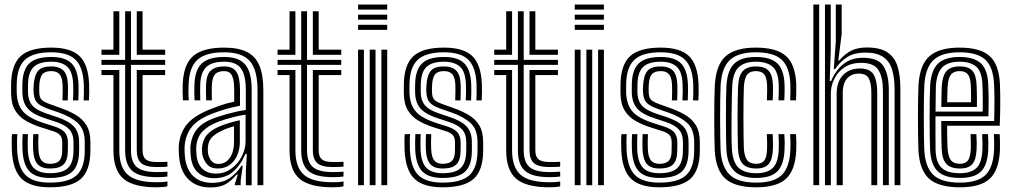

<svg xmlns="http://www.w3.org/2000/svg" viewBox="-20 -820 4479 850"><path d="M201 9.2Q114.8 9.2 75.6 -28.8Q36.5 -66.8 32.5 -154.5Q31.8 -172 31.8 -191.8Q31.8 -211.5 33.2 -226.2H56.8Q55.5 -212.2 55.4 -193Q55.2 -173.8 56 -156Q59.5 -78.5 93.1 -45Q126.8 -11.5 201 -11.5Q283.5 -11.5 319.1 -44.1Q354.8 -76.8 355.2 -151.2Q355.2 -157.8 355.2 -164.1Q355.2 -170.5 355.2 -177Q355.2 -183.5 355.2 -190Q355.2 -247.2 324.6 -275.2Q294 -303.2 240 -322L193.5 -338Q167.8 -347.2 154.2 -357.1Q140.8 -367 135.5 -379.1Q130.2 -391.2 129 -407Q128 -414.5 128.2 -423.9Q128.5 -433.2 129 -442.5Q132 -487.2 148.6 -506.6Q165.2 -526 207 -526Q241 -526 259.9 -508.6Q278.8 -491.2 280.8 -443.8Q281.2 -432.5 280.9 -414.2Q280.5 -396 280 -375.5H256.5Q257.2 -395 257.5 -412.5Q257.8 -430 257.2 -442.8Q256 -476.2 244.1 -490.8Q232.2 -505.2 207 -505.2Q178.8 -505.2 167.2 -490.8Q155.8 -476.2 154 -442.5Q153.5 -432.8 153.5 -424.1Q153.5 -415.5 154 -407Q155 -391.5 160.9 -382.9Q166.8 -374.2 177 -369.1Q187.2 -364 201 -358.8L246 -342.8Q284.8 -329.2 315 -311.6Q345.2 -294 362.8 -265.5Q380.2 -237 380.2 -190Q380.2 -183.2 380.2 -176.9Q380.2 -170.5 380.2 -164.1Q380.2 -157.8 380.2 -151.2Q379.5 -66 338.4 -28.4Q297.2 9.2 201 9.2ZM201 -32.2Q138.5 -32.2 110.5 -61.5Q82.5 -90.8 79.5 -157Q79 -171.8 79 -191Q79 -210.2 80.2 -226.2H103.8Q102.8 -210.2 102.6 -191.4Q102.5 -172.5 103 -158.2Q105.5 -102 128.4 -77.6Q151.2 -53.2 201 -53.2Q257.2 -53.2 281 -76.4Q304.8 -99.5 305.2 -151.2Q305.5 -161.8 305.5 -171Q305.5 -180.2 305.5 -190Q305.5 -226.2 287 -246.8Q268.5 -267.2 228 -280.5L179.2 -296.5Q144 -308.2 122.5 -322.6Q101 -337 90.8 -357.2Q80.5 -377.5 79 -406.8Q78.8 -416.5 78.9 -425.5Q79 -434.5 79 -442.8Q79.2 -509.2 108.9 -538.5Q138.5 -567.8 207 -567.8Q268.5 -567.8 296.6 -539.6Q324.8 -511.5 327.5 -446.8Q328 -432 327.9 -414.9Q327.8 -397.8 326.8 -375.5H303.2Q304.2 -397 304.5 -413.5Q304.8 -430 304 -446.2Q301.8 -503.5 277.2 -525.1Q252.8 -546.8 207 -546.8Q152 -546.8 128.1 -522.5Q104.2 -498.2 104 -442.8Q104 -434 103.9 -425Q103.8 -416 104 -406.8Q105.5 -383 114.1 -366.5Q122.8 -350 140.4 -338.5Q158 -327 186.5 -317.2L234 -301.2Q283.8 -284.8 307 -260.1Q330.2 -235.5 330.2 -190Q330.2 -180.2 330.4 -170.5Q330.5 -160.8 330.2 -151.2Q329.8 -88 300.1 -60.1Q270.5 -32.2 201 -32.2ZM201 -74Q163.5 -74 146 -93.6Q128.5 -113.2 126.5 -159.2Q126 -172.8 126 -190.9Q126 -209 127 -226.2H150.5Q149.5 -210.2 149.5 -192.8Q149.5 -175.2 150 -161Q151.5 -125.2 163.5 -110Q175.5 -94.8 201 -94.8Q230.2 -94.8 242.6 -108.2Q255 -121.8 255.2 -151.5Q255.5 -161.8 255.5 -171Q255.5 -180.2 255.5 -190Q255.5 -212.2 245 -222.8Q234.5 -233.2 216 -239L164.8 -255.2Q126.5 -267.2 95.9 -284.5Q65.2 -301.8 47.4 -330.9Q29.5 -360 29 -406.8Q29 -416.8 29 -425.9Q29 -435 29 -442.8Q29.5 -531.8 70.5 -570.5Q111.5 -609.2 207 -609.2Q293 -609.2 331.9 -572Q370.8 -534.8 374.5 -448.5Q375.2 -432 375 -412.6Q374.8 -393.2 373.8 -375.5H350.2Q351 -391.2 351.4 -411.1Q351.8 -431 351 -447.2Q347.8 -523 314.2 -555.8Q280.8 -588.5 207 -588.5Q125 -588.5 89.6 -554.5Q54.2 -520.5 54 -442.8Q54 -434 53.9 -425Q53.8 -416 54 -406.8Q55.8 -370.2 68.8 -345.8Q81.8 -321.2 107.4 -304.9Q133 -288.5 172 -275.8L222 -259.8Q255.2 -249 267.9 -232.5Q280.5 -216 280.5 -190Q280.5 -183.5 280.5 -177.2Q280.5 -171 280.5 -164.8Q280.5 -158.5 280.2 -151.5Q279.8 -110.2 261.6 -92.1Q243.5 -74 201 -74Z M674 -35.8Q597 -35.8 565.5 -63.6Q534 -91.5 534 -154.5V-532.8H429.2V-555H534V-770H559.8V-555H711.2V-532.8H559.8V-154.5Q559.8 -103 585.5 -80.6Q611.2 -58.2 674 -58.2Q685.8 -58.2 697.2 -58.6Q708.8 -59 721.2 -60V-38.5Q711.2 -37 699.9 -36.4Q688.5 -35.8 674 -35.8ZM674 9.2Q570.5 9.2 526.4 -28.8Q482.2 -66.8 482.2 -154.5V-487.8H429.2V-510.2H508.2V-154.5Q508.2 -79.5 545.9 -46.4Q583.5 -13.2 674 -13.2Q688.8 -13.2 700.4 -14Q712 -14.8 721.2 -16.8V4.8Q703.5 9.2 674 9.2ZM674 -80.5Q625.2 -80.5 605.4 -97.6Q585.5 -114.8 585.5 -154.5V-510.2H711.2V-487.8H611.2V-154.5Q611.2 -126.5 625.2 -114.6Q639.2 -102.8 674 -102.8Q694.8 -102.8 706.1 -103Q717.5 -103.2 721.2 -103.8V-82.2Q713.8 -81.5 702.8 -81Q691.8 -80.5 674 -80.5ZM429.2 -577.5V-600H482.2V-770H508.2V-577.5ZM585.5 -577.5V-770H611.2V-600H711.2V-577.5Z M1120 0V-421.8Q1120 -511 1085.9 -549.8Q1051.8 -588.5 972.5 -588.5Q891 -588.5 854.5 -555.8Q818 -523 815 -447.5Q814.2 -431 814.2 -412.5Q814.2 -394 815.8 -375.8H790Q788.8 -395 788.5 -411.5Q788.2 -428 789 -448.5Q792.5 -535.2 835.5 -572.2Q878.5 -609.2 972.5 -609.2Q1034.8 -609.2 1072.8 -590.2Q1110.8 -571.2 1128.2 -530Q1145.8 -488.8 1145.8 -421.8V0ZM936.5 -51.5Q973.8 -51.5 1003.2 -72.8Q1032.8 -94 1050 -126.9Q1067.2 -159.8 1067.2 -194.8V-312.2Q1041.2 -309 1009 -300.6Q976.8 -292.2 945.8 -280.8Q900.5 -263.5 875.8 -237.2Q851 -211 848.5 -165.2Q848.2 -157.5 848.8 -149.8Q849.2 -142 849.8 -136Q853 -95 875.6 -73.2Q898.2 -51.5 936.5 -51.5ZM943 -74Q912.5 -74 896.1 -93.4Q879.8 -112.8 875.2 -138.2Q874.8 -143.5 874.2 -151Q873.8 -158.5 874 -163Q876.8 -200.5 896 -222.9Q915.2 -245.2 953.5 -261Q972.8 -269 996.1 -276.1Q1019.5 -283.2 1041.8 -287.8V-192.5Q1041.8 -160 1030.4 -133Q1019 -106 996.9 -90Q974.8 -74 943 -74ZM946.8 -94.2Q969.2 -94.2 984.8 -107.1Q1000.2 -120 1008.1 -141.8Q1016 -163.5 1016 -190.2V-261Q998 -256 984.5 -251Q971 -246 962 -241.2Q929 -225.8 914.9 -208.5Q900.8 -191.2 900 -163Q900 -157.2 900.1 -151.8Q900.2 -146.2 901 -140.5Q903.8 -124.5 914.5 -109.4Q925.2 -94.2 946.8 -94.2ZM911 9.8Q850.8 9.8 814.4 -25.8Q778 -61.2 772.5 -129.5Q771.8 -140 771.2 -153.2Q770.8 -166.5 771.5 -174.5Q776.2 -234 810.4 -272.9Q844.5 -311.8 920.2 -340Q939 -347.2 952.8 -352.2Q966.5 -357.2 981.2 -361.4Q996 -365.5 1016.8 -369.8V-422Q1016.8 -465.5 1007 -485.4Q997.2 -505.2 972.5 -505.2Q943.8 -505.2 931.5 -490.4Q919.2 -475.5 918 -443Q917.5 -435 917.4 -416Q917.2 -397 918 -375.8H892.5Q891.5 -400 891.8 -416.8Q892 -433.5 892.2 -445.8Q894.2 -491 914.1 -508.5Q934 -526 972.5 -526Q1011.2 -526 1026.9 -501.4Q1042.5 -476.8 1042.5 -422V-352Q1008.2 -345.2 982.1 -337.8Q956 -330.2 928.8 -320.2Q860.5 -295.8 831 -260.4Q801.5 -225 797.2 -172.5Q796.8 -164 797.1 -152.8Q797.5 -141.5 798.2 -131.5Q803 -72.2 834.6 -41.4Q866.2 -10.5 919.2 -10.5Q967.5 -10.5 998.1 -32.5Q1028.8 -54.5 1048.8 -86H1054.5L1045.5 -19.8V0H1019.8L1019.2 -4L1032.8 -47.5H1028Q1004.2 -19 978.8 -4.6Q953.2 9.8 911 9.8ZM1068.5 0.2V-62L1072.5 -138.8H1066.5Q1045.8 -89.8 1012.6 -60.4Q979.5 -31 927 -31Q883.5 -31.2 855.8 -56.8Q828 -82.2 824 -133.8Q823.5 -141 823 -151.6Q822.5 -162.2 823 -169.8Q826.8 -217 852.4 -248.6Q878 -280.2 937.2 -300.5Q961 -308.5 984 -314.9Q1007 -321.2 1028.5 -326Q1050 -330.8 1068.2 -333.2V-421.8Q1068.2 -488.8 1046.2 -517.8Q1024.2 -546.8 972.5 -546.8Q918.2 -546.8 893.4 -523.4Q868.5 -500 866.5 -446.2Q866 -430.5 865.9 -412.6Q865.8 -394.8 866.8 -375.8H841.2Q840 -396 840.1 -413.9Q840.2 -431.8 840.8 -446.8Q843.2 -511.5 873.9 -539.6Q904.5 -567.8 972.5 -567.8Q1037.8 -567.8 1066 -533.9Q1094.2 -500 1094.2 -421.8V0.2Z M1453.5 -35.8Q1376.5 -35.8 1345 -63.6Q1313.5 -91.5 1313.5 -154.5V-532.8H1208.8V-555H1313.5V-770H1339.2V-555H1490.8V-532.8H1339.2V-154.5Q1339.2 -103 1365 -80.6Q1390.8 -58.2 1453.5 -58.2Q1465.2 -58.2 1476.8 -58.6Q1488.2 -59 1500.8 -60V-38.5Q1490.8 -37 1479.4 -36.4Q1468 -35.8 1453.5 -35.8ZM1453.5 9.2Q1350 9.2 1305.9 -28.8Q1261.8 -66.8 1261.8 -154.5V-487.8H1208.8V-510.2H1287.8V-154.5Q1287.8 -79.5 1325.4 -46.4Q1363 -13.2 1453.5 -13.2Q1468.2 -13.2 1479.9 -14Q1491.5 -14.8 1500.8 -16.8V4.8Q1483 9.2 1453.5 9.2ZM1453.5 -80.5Q1404.8 -80.5 1384.9 -97.6Q1365 -114.8 1365 -154.5V-510.2H1490.8V-487.8H1390.8V-154.5Q1390.8 -126.5 1404.8 -114.6Q1418.8 -102.8 1453.5 -102.8Q1474.2 -102.8 1485.6 -103Q1497 -103.2 1500.8 -103.8V-82.2Q1493.2 -81.5 1482.2 -81Q1471.2 -80.5 1453.5 -80.5ZM1208.8 -577.5V-600H1261.8V-770H1287.8V-577.5ZM1365 -577.5V-770H1390.8V-600H1490.8V-577.5Z M1565.2 -777.5V-800H1694.2V-777.5ZM1565.2 -687.8V-710.2H1694.2V-687.8ZM1565.2 -732.8V-755H1694.2V-732.8ZM1668.5 0V-600H1694.2V0ZM1565.2 0V-600H1591V0ZM1616.8 0V-600H1642.5V0Z M1939.8 9.2Q1853.5 9.2 1814.4 -28.8Q1775.2 -66.8 1771.2 -154.5Q1770.5 -172 1770.5 -191.8Q1770.5 -211.5 1772 -226.2H1795.5Q1794.2 -212.2 1794.1 -193Q1794 -173.8 1794.8 -156Q1798.2 -78.5 1831.9 -45Q1865.5 -11.5 1939.8 -11.5Q2022.2 -11.5 2057.9 -44.1Q2093.5 -76.8 2094 -151.2Q2094 -157.8 2094 -164.1Q2094 -170.5 2094 -177Q2094 -183.5 2094 -190Q2094 -247.2 2063.4 -275.2Q2032.8 -303.2 1978.8 -322L1932.2 -338Q1906.5 -347.2 1893 -357.1Q1879.5 -367 1874.2 -379.1Q1869 -391.2 1867.8 -407Q1866.8 -414.5 1867 -423.9Q1867.2 -433.2 1867.8 -442.5Q1870.8 -487.2 1887.4 -506.6Q1904 -526 1945.8 -526Q1979.8 -526 1998.6 -508.6Q2017.5 -491.2 2019.5 -443.8Q2020 -432.5 2019.6 -414.2Q2019.2 -396 2018.8 -375.5H1995.2Q1996 -395 1996.2 -412.5Q1996.5 -430 1996 -442.8Q1994.8 -476.2 1982.9 -490.8Q1971 -505.2 1945.8 -505.2Q1917.5 -505.2 1906 -490.8Q1894.5 -476.2 1892.8 -442.5Q1892.2 -432.8 1892.2 -424.1Q1892.2 -415.5 1892.8 -407Q1893.8 -391.5 1899.6 -382.9Q1905.5 -374.2 1915.8 -369.1Q1926 -364 1939.8 -358.8L1984.8 -342.8Q2023.5 -329.2 2053.8 -311.6Q2084 -294 2101.5 -265.5Q2119 -237 2119 -190Q2119 -183.2 2119 -176.9Q2119 -170.5 2119 -164.1Q2119 -157.8 2119 -151.2Q2118.2 -66 2077.1 -28.4Q2036 9.2 1939.8 9.2ZM1939.8 -32.2Q1877.2 -32.2 1849.2 -61.5Q1821.2 -90.8 1818.2 -157Q1817.8 -171.8 1817.8 -191Q1817.8 -210.2 1819 -226.2H1842.5Q1841.5 -210.2 1841.4 -191.4Q1841.2 -172.5 1841.8 -158.2Q1844.2 -102 1867.1 -77.6Q1890 -53.2 1939.8 -53.2Q1996 -53.2 2019.8 -76.4Q2043.5 -99.5 2044 -151.2Q2044.2 -161.8 2044.2 -171Q2044.2 -180.2 2044.2 -190Q2044.2 -226.2 2025.8 -246.8Q2007.2 -267.2 1966.8 -280.5L1918 -296.5Q1882.8 -308.2 1861.2 -322.6Q1839.8 -337 1829.5 -357.2Q1819.2 -377.5 1817.8 -406.8Q1817.5 -416.5 1817.6 -425.5Q1817.8 -434.5 1817.8 -442.8Q1818 -509.2 1847.6 -538.5Q1877.2 -567.8 1945.8 -567.8Q2007.2 -567.8 2035.4 -539.6Q2063.5 -511.5 2066.2 -446.8Q2066.8 -432 2066.6 -414.9Q2066.5 -397.8 2065.5 -375.5H2042Q2043 -397 2043.2 -413.5Q2043.5 -430 2042.8 -446.2Q2040.5 -503.5 2016 -525.1Q1991.5 -546.8 1945.8 -546.8Q1890.8 -546.8 1866.9 -522.5Q1843 -498.2 1842.8 -442.8Q1842.8 -434 1842.6 -425Q1842.5 -416 1842.8 -406.8Q1844.2 -383 1852.9 -366.5Q1861.5 -350 1879.1 -338.5Q1896.8 -327 1925.2 -317.2L1972.8 -301.2Q2022.5 -284.8 2045.8 -260.1Q2069 -235.5 2069 -190Q2069 -180.2 2069.1 -170.5Q2069.2 -160.8 2069 -151.2Q2068.5 -88 2038.9 -60.1Q2009.2 -32.2 1939.8 -32.2ZM1939.8 -74Q1902.2 -74 1884.8 -93.6Q1867.2 -113.2 1865.2 -159.2Q1864.8 -172.8 1864.8 -190.9Q1864.8 -209 1865.8 -226.2H1889.2Q1888.2 -210.2 1888.2 -192.8Q1888.2 -175.2 1888.8 -161Q1890.2 -125.2 1902.2 -110Q1914.2 -94.8 1939.8 -94.8Q1969 -94.8 1981.4 -108.2Q1993.8 -121.8 1994 -151.5Q1994.2 -161.8 1994.2 -171Q1994.2 -180.2 1994.2 -190Q1994.2 -212.2 1983.8 -222.8Q1973.2 -233.2 1954.8 -239L1903.5 -255.2Q1865.2 -267.2 1834.6 -284.5Q1804 -301.8 1786.1 -330.9Q1768.2 -360 1767.8 -406.8Q1767.8 -416.8 1767.8 -425.9Q1767.8 -435 1767.8 -442.8Q1768.2 -531.8 1809.2 -570.5Q1850.2 -609.2 1945.8 -609.2Q2031.8 -609.2 2070.6 -572Q2109.5 -534.8 2113.2 -448.5Q2114 -432 2113.8 -412.6Q2113.5 -393.2 2112.5 -375.5H2089Q2089.8 -391.2 2090.1 -411.1Q2090.5 -431 2089.8 -447.2Q2086.5 -523 2053 -555.8Q2019.5 -588.5 1945.8 -588.5Q1863.8 -588.5 1828.4 -554.5Q1793 -520.5 1792.8 -442.8Q1792.8 -434 1792.6 -425Q1792.5 -416 1792.8 -406.8Q1794.5 -370.2 1807.5 -345.8Q1820.5 -321.2 1846.1 -304.9Q1871.8 -288.5 1910.8 -275.8L1960.8 -259.8Q1994 -249 2006.6 -232.5Q2019.2 -216 2019.2 -190Q2019.2 -183.5 2019.2 -177.2Q2019.2 -171 2019.2 -164.8Q2019.2 -158.5 2019 -151.5Q2018.5 -110.2 2000.4 -92.1Q1982.2 -74 1939.8 -74Z M2412.8 -35.8Q2335.8 -35.8 2304.2 -63.6Q2272.8 -91.5 2272.8 -154.5V-532.8H2168V-555H2272.8V-770H2298.5V-555H2450V-532.8H2298.5V-154.5Q2298.5 -103 2324.2 -80.6Q2350 -58.2 2412.8 -58.2Q2424.5 -58.2 2436 -58.6Q2447.5 -59 2460 -60V-38.5Q2450 -37 2438.6 -36.4Q2427.2 -35.8 2412.8 -35.8ZM2412.8 9.2Q2309.2 9.2 2265.1 -28.8Q2221 -66.8 2221 -154.5V-487.8H2168V-510.2H2247V-154.5Q2247 -79.5 2284.6 -46.4Q2322.2 -13.2 2412.8 -13.2Q2427.5 -13.2 2439.1 -14Q2450.8 -14.8 2460 -16.8V4.8Q2442.2 9.2 2412.8 9.2ZM2412.8 -80.5Q2364 -80.5 2344.1 -97.6Q2324.2 -114.8 2324.2 -154.5V-510.2H2450V-487.8H2350V-154.5Q2350 -126.5 2364 -114.6Q2378 -102.8 2412.8 -102.8Q2433.5 -102.8 2444.9 -103Q2456.2 -103.2 2460 -103.8V-82.2Q2452.5 -81.5 2441.5 -81Q2430.5 -80.5 2412.8 -80.5ZM2168 -577.5V-600H2221V-770H2247V-577.5ZM2324.2 -577.5V-770H2350V-600H2450V-577.5Z M2524.5 -777.5V-800H2653.5V-777.5ZM2524.5 -687.8V-710.2H2653.5V-687.8ZM2524.5 -732.8V-755H2653.5V-732.8ZM2627.8 0V-600H2653.5V0ZM2524.5 0V-600H2550.2V0ZM2576 0V-600H2601.8V0Z M2899 9.2Q2812.8 9.2 2773.6 -28.8Q2734.5 -66.8 2730.5 -154.5Q2729.8 -172 2729.8 -191.8Q2729.8 -211.5 2731.2 -226.2H2754.8Q2753.5 -212.2 2753.4 -193Q2753.2 -173.8 2754 -156Q2757.5 -78.5 2791.1 -45Q2824.8 -11.5 2899 -11.5Q2981.5 -11.5 3017.1 -44.1Q3052.8 -76.8 3053.2 -151.2Q3053.2 -157.8 3053.2 -164.1Q3053.2 -170.5 3053.2 -177Q3053.2 -183.5 3053.2 -190Q3053.2 -247.2 3022.6 -275.2Q2992 -303.2 2938 -322L2891.5 -338Q2865.8 -347.2 2852.2 -357.1Q2838.8 -367 2833.5 -379.1Q2828.2 -391.2 2827 -407Q2826 -414.5 2826.2 -423.9Q2826.5 -433.2 2827 -442.5Q2830 -487.2 2846.6 -506.6Q2863.2 -526 2905 -526Q2939 -526 2957.9 -508.6Q2976.8 -491.2 2978.8 -443.8Q2979.2 -432.5 2978.9 -414.2Q2978.5 -396 2978 -375.5H2954.5Q2955.2 -395 2955.5 -412.5Q2955.8 -430 2955.2 -442.8Q2954 -476.2 2942.1 -490.8Q2930.2 -505.2 2905 -505.2Q2876.8 -505.2 2865.2 -490.8Q2853.8 -476.2 2852 -442.5Q2851.5 -432.8 2851.5 -424.1Q2851.5 -415.5 2852 -407Q2853 -391.5 2858.9 -382.9Q2864.8 -374.2 2875 -369.1Q2885.2 -364 2899 -358.8L2944 -342.8Q2982.8 -329.2 3013 -311.6Q3043.2 -294 3060.8 -265.5Q3078.2 -237 3078.2 -190Q3078.2 -183.2 3078.2 -176.9Q3078.2 -170.5 3078.2 -164.1Q3078.2 -157.8 3078.2 -151.2Q3077.5 -66 3036.4 -28.4Q2995.2 9.2 2899 9.2ZM2899 -32.2Q2836.5 -32.2 2808.5 -61.5Q2780.5 -90.8 2777.5 -157Q2777 -171.8 2777 -191Q2777 -210.2 2778.2 -226.2H2801.8Q2800.8 -210.2 2800.6 -191.4Q2800.5 -172.5 2801 -158.2Q2803.5 -102 2826.4 -77.6Q2849.2 -53.2 2899 -53.2Q2955.2 -53.2 2979 -76.4Q3002.8 -99.5 3003.2 -151.2Q3003.5 -161.8 3003.5 -171Q3003.5 -180.2 3003.5 -190Q3003.5 -226.2 2985 -246.8Q2966.5 -267.2 2926 -280.5L2877.2 -296.5Q2842 -308.2 2820.5 -322.6Q2799 -337 2788.8 -357.2Q2778.5 -377.5 2777 -406.8Q2776.8 -416.5 2776.9 -425.5Q2777 -434.5 2777 -442.8Q2777.2 -509.2 2806.9 -538.5Q2836.5 -567.8 2905 -567.8Q2966.5 -567.8 2994.6 -539.6Q3022.8 -511.5 3025.5 -446.8Q3026 -432 3025.9 -414.9Q3025.8 -397.8 3024.8 -375.5H3001.2Q3002.2 -397 3002.5 -413.5Q3002.8 -430 3002 -446.2Q2999.8 -503.5 2975.2 -525.1Q2950.8 -546.8 2905 -546.8Q2850 -546.8 2826.1 -522.5Q2802.2 -498.2 2802 -442.8Q2802 -434 2801.9 -425Q2801.8 -416 2802 -406.8Q2803.5 -383 2812.1 -366.5Q2820.8 -350 2838.4 -338.5Q2856 -327 2884.5 -317.2L2932 -301.2Q2981.8 -284.8 3005 -260.1Q3028.2 -235.5 3028.2 -190Q3028.2 -180.2 3028.4 -170.5Q3028.5 -160.8 3028.2 -151.2Q3027.8 -88 2998.1 -60.1Q2968.5 -32.2 2899 -32.2ZM2899 -74Q2861.5 -74 2844 -93.6Q2826.5 -113.2 2824.5 -159.2Q2824 -172.8 2824 -190.9Q2824 -209 2825 -226.2H2848.5Q2847.5 -210.2 2847.5 -192.8Q2847.5 -175.2 2848 -161Q2849.5 -125.2 2861.5 -110Q2873.5 -94.8 2899 -94.8Q2928.2 -94.8 2940.6 -108.2Q2953 -121.8 2953.2 -151.5Q2953.5 -161.8 2953.5 -171Q2953.5 -180.2 2953.5 -190Q2953.5 -212.2 2943 -222.8Q2932.5 -233.2 2914 -239L2862.8 -255.2Q2824.5 -267.2 2793.9 -284.5Q2763.2 -301.8 2745.4 -330.9Q2727.5 -360 2727 -406.8Q2727 -416.8 2727 -425.9Q2727 -435 2727 -442.8Q2727.5 -531.8 2768.5 -570.5Q2809.5 -609.2 2905 -609.2Q2991 -609.2 3029.9 -572Q3068.8 -534.8 3072.5 -448.5Q3073.2 -432 3073 -412.6Q3072.8 -393.2 3071.8 -375.5H3048.2Q3049 -391.2 3049.4 -411.1Q3049.8 -431 3049 -447.2Q3045.8 -523 3012.2 -555.8Q2978.8 -588.5 2905 -588.5Q2823 -588.5 2787.6 -554.5Q2752.2 -520.5 2752 -442.8Q2752 -434 2751.9 -425Q2751.8 -416 2752 -406.8Q2753.8 -370.2 2766.8 -345.8Q2779.8 -321.2 2805.4 -304.9Q2831 -288.5 2870 -275.8L2920 -259.8Q2953.2 -249 2965.9 -232.5Q2978.5 -216 2978.5 -190Q2978.5 -183.5 2978.5 -177.2Q2978.5 -171 2978.5 -164.8Q2978.5 -158.5 2978.2 -151.5Q2977.8 -110.2 2959.6 -92.1Q2941.5 -74 2899 -74Z M3328 9.2Q3233.8 9.2 3191.4 -28.9Q3149 -67 3144.2 -154.2Q3143.2 -178 3142.6 -216.9Q3142 -255.8 3142 -299.2Q3142 -342.8 3142.6 -381.4Q3143.2 -420 3144.5 -443.2Q3150 -534 3193.2 -571.6Q3236.5 -609.2 3326.2 -609.2Q3417.8 -609.2 3459.5 -572.1Q3501.2 -535 3505 -448.5Q3505.5 -432.5 3505.1 -412.2Q3504.8 -392 3504 -375.8H3478Q3479 -392.2 3479.4 -411.2Q3479.8 -430.2 3479 -447.5Q3475.8 -523 3440.4 -555.8Q3405 -588.5 3326.2 -588.5Q3248.8 -588.5 3211.9 -555Q3175 -521.5 3170.2 -441.8Q3169 -417.5 3168.5 -378.2Q3168 -339 3168 -295.8Q3168 -252.5 3168.6 -215.1Q3169.2 -177.8 3170 -157Q3173.8 -82.8 3209.8 -47.1Q3245.8 -11.5 3328 -11.5Q3405.8 -11.5 3440.6 -45Q3475.5 -78.5 3479 -155.5Q3479.8 -172 3479.6 -187.2Q3479.5 -202.5 3478 -226.2H3504Q3505.2 -204.8 3505.5 -189Q3505.8 -173.2 3505 -154.5Q3501 -66.8 3459.9 -28.8Q3418.8 9.2 3328 9.2ZM3328 -32.2Q3260.8 -32.2 3229.9 -63.8Q3199 -95.2 3195.8 -157.8Q3194.8 -179.5 3194.2 -217Q3193.8 -254.5 3193.8 -297.5Q3193.8 -340.5 3194.2 -378.9Q3194.8 -417.2 3196 -440.2Q3200.2 -509 3230.6 -538.4Q3261 -567.8 3326.2 -567.8Q3389.8 -567.8 3420.1 -540.4Q3450.5 -513 3453.2 -446.8Q3454 -431.2 3453.6 -412.9Q3453.2 -394.5 3452.2 -375.8H3426.5Q3427.2 -395.5 3427.6 -413.5Q3428 -431.5 3427.5 -446.2Q3425.2 -503.5 3399.9 -525.1Q3374.5 -546.8 3326.2 -546.8Q3277.5 -546.8 3251.4 -523.6Q3225.2 -500.5 3221.5 -438.5Q3221 -425 3220.1 -391.2Q3219.2 -357.5 3218.8 -315Q3218.2 -272.5 3218.4 -231.9Q3218.5 -191.2 3220 -164Q3223.5 -101.8 3249.6 -77.5Q3275.8 -53.2 3328 -53.2Q3375.8 -53.2 3400.2 -75.6Q3424.8 -98 3427.5 -156.8Q3428 -171 3428 -185.5Q3428 -200 3426.5 -226.2H3452.2Q3454 -199 3453.9 -185.1Q3453.8 -171.2 3453.2 -156.2Q3450.2 -89.8 3421.2 -61Q3392.2 -32.2 3328 -32.2ZM3328 -74Q3287.5 -74 3268.4 -94.2Q3249.2 -114.5 3247 -164.5Q3246.2 -187 3245.8 -223.9Q3245.2 -260.8 3245.2 -302Q3245.2 -343.2 3245.9 -379.5Q3246.5 -415.8 3247.5 -437Q3250.5 -489.2 3270.6 -507.6Q3290.8 -526 3326.2 -526Q3364.8 -526 3382.5 -507.1Q3400.2 -488.2 3401.8 -443.8Q3402.2 -434 3402.1 -417.2Q3402 -400.5 3400.8 -375.8H3375Q3376 -397.8 3376.2 -415Q3376.5 -432.2 3376 -442.8Q3374.8 -476 3363.5 -490.6Q3352.2 -505.2 3326.2 -505.2Q3300.8 -505.2 3288.1 -489.9Q3275.5 -474.5 3273.2 -435.5Q3272.2 -414 3271.8 -377.4Q3271.2 -340.8 3271.2 -299.6Q3271.2 -258.5 3271.8 -222.1Q3272.2 -185.8 3273 -164.8Q3275.2 -126.8 3287.9 -110.8Q3300.5 -94.8 3328 -94.8Q3353.5 -94.8 3364.1 -109.9Q3374.8 -125 3375.8 -159.5Q3376.2 -173.8 3376.2 -185.8Q3376.2 -197.8 3374.8 -226.2H3400.8Q3402 -203 3402.2 -186.6Q3402.5 -170.2 3401.8 -159.5Q3399.8 -113.2 3382.8 -93.6Q3365.8 -74 3328 -74Z M3940.5 0V-423.2Q3940.5 -474.2 3929.6 -511Q3918.8 -547.8 3890.4 -567.5Q3862 -587.2 3809.8 -587.2Q3763.8 -587.2 3732.6 -568.6Q3701.5 -550 3677 -514H3671.2L3680.2 -637V-800H3706.2V-669L3691.2 -552.5H3696Q3719.8 -581 3747.9 -595.4Q3776 -609.8 3818 -609.8Q3877.2 -609.8 3909.4 -587.8Q3941.5 -565.8 3953.8 -525.2Q3966 -484.8 3966 -428.2V0ZM3580.8 0V-800H3606.5V0ZM3684 0V-407.5Q3684 -440.2 3696.2 -464.9Q3708.5 -489.5 3731.4 -503.1Q3754.2 -516.8 3786 -516.8Q3832.5 -516.8 3848 -489.1Q3863.5 -461.5 3863.5 -413.2V0H3837.5V-411.8Q3837.5 -451.2 3826.2 -472.8Q3815 -494.2 3782.2 -494.2Q3760 -494.2 3743.9 -484.4Q3727.8 -474.5 3719.4 -455.8Q3711 -437 3711 -410.2V0ZM3632.2 0V-800H3657.8V-594.2L3653.2 -461.2H3659.2Q3680.8 -511.2 3715.8 -538Q3750.8 -564.8 3802 -564.2Q3869 -563.8 3891.9 -526.1Q3914.8 -488.5 3914.8 -421.5V0H3888.8V-418.2Q3888.8 -477.8 3868.9 -509.8Q3849 -541.8 3792.5 -541.8Q3749.2 -541.8 3719.2 -522.2Q3689.2 -502.8 3673.8 -471.5Q3658.2 -440.2 3658.2 -405.2V0Z M4230 9.2Q4135.5 9.2 4093.1 -28.9Q4050.8 -67 4046 -154.2Q4045 -178 4044.4 -216.9Q4043.8 -255.8 4043.8 -299.2Q4043.8 -342.8 4044.4 -381.4Q4045 -420 4046.2 -443.2Q4051.8 -533.8 4095.1 -571.5Q4138.5 -609.2 4228.5 -609.2Q4319.2 -609.2 4360.9 -572.2Q4402.5 -535.2 4406.8 -448.5Q4407.5 -429.5 4407.9 -407.5Q4408.2 -385.5 4408.2 -361.5Q4408.2 -337.5 4407.6 -312.6Q4407 -287.8 4405.8 -263.5H4173Q4173 -244.8 4173.2 -225.5Q4173.5 -206.2 4174 -190.2Q4174.5 -174.2 4174.8 -164.5Q4177 -127.8 4189.4 -111.2Q4201.8 -94.8 4230 -94.8Q4254.2 -94.8 4265.1 -109.6Q4276 -124.5 4277.8 -160.8Q4278.2 -170.2 4278 -187Q4277.8 -203.8 4276.8 -226.2H4302.5Q4303.8 -204.2 4304 -187Q4304.2 -169.8 4303.5 -159.5Q4301.5 -113 4284.5 -93.5Q4267.5 -74 4230 -74Q4188.5 -74 4169.8 -94.1Q4151 -114.2 4148.8 -161.5Q4148.2 -175.5 4147.9 -195.4Q4147.5 -215.2 4147.2 -238.2Q4147 -261.2 4147 -284.2H4381Q4381.8 -304.5 4382.1 -325.9Q4382.5 -347.2 4382.5 -368.5Q4382.5 -389.8 4382.1 -409.8Q4381.8 -429.8 4380.8 -447.2Q4377.2 -524 4341.5 -556.2Q4305.8 -588.5 4228.5 -588.5Q4150.5 -588.5 4113.6 -555Q4076.8 -521.5 4072 -441.8Q4070.8 -417.5 4070.2 -378.2Q4069.8 -339 4069.8 -295.9Q4069.8 -252.8 4070.4 -215.2Q4071 -177.8 4071.8 -157Q4076 -80 4111.8 -45.8Q4147.5 -11.5 4230 -11.5Q4307.5 -11.5 4342.4 -44.9Q4377.2 -78.2 4380.8 -155.5Q4381.2 -166.5 4381.2 -178.5Q4381.2 -190.5 4380.9 -202.8Q4380.5 -215 4379.8 -226.2H4405.8Q4406.5 -210.5 4407 -191.1Q4407.5 -171.8 4406.8 -154.5Q4402.5 -66.5 4361.6 -28.6Q4320.8 9.2 4230 9.2ZM4230 -32.2Q4163 -32.2 4132.1 -61Q4101.2 -89.8 4097.5 -157.8Q4096.5 -179.5 4096 -217Q4095.5 -254.5 4095.5 -297.4Q4095.5 -340.2 4096 -378.6Q4096.5 -417 4097.8 -440.2Q4102 -508.8 4132.4 -538.2Q4162.8 -567.8 4228.5 -567.8Q4291.5 -567.8 4321.8 -540.4Q4352 -513 4355 -446.5Q4356 -428.2 4356.4 -405.5Q4356.8 -382.8 4356.8 -357.2Q4356.8 -331.8 4355.8 -305H4121.5Q4121.2 -260.8 4121.4 -227Q4121.5 -193.2 4121.8 -159.8Q4122.8 -102.5 4147.6 -77.9Q4172.5 -53.2 4230 -53.2Q4277.5 -53.2 4302 -75.5Q4326.5 -97.8 4329.2 -157Q4329.8 -171.8 4329.5 -189.1Q4329.2 -206.5 4328.2 -226.2H4354Q4355 -208.5 4355.4 -190.8Q4355.8 -173 4355 -156.2Q4352 -89.5 4323.1 -60.9Q4294.2 -32.2 4230 -32.2ZM4121.8 -325.8H4330.5Q4330.8 -349.5 4330.8 -370.9Q4330.8 -392.2 4330.4 -411.2Q4330 -430.2 4329.2 -446Q4326.8 -504.5 4300.9 -525.6Q4275 -546.8 4228.5 -546.8Q4176.5 -546.8 4151.8 -522.1Q4127 -497.5 4123.2 -438.5Q4123 -426.5 4122.5 -394.9Q4122 -363.2 4121.8 -325.8ZM4147.2 -346.5Q4147.5 -362 4147.8 -378.8Q4148 -395.5 4148.4 -410.8Q4148.8 -426 4149.2 -437Q4152.2 -485.2 4170.6 -505.6Q4189 -526 4228.5 -526Q4267.5 -526 4284.6 -506.8Q4301.8 -487.5 4303.5 -443.5Q4304 -433 4304.5 -417.2Q4305 -401.5 4305 -383.1Q4305 -364.8 4304.8 -346.5ZM4173.2 -367.2H4278.8Q4279 -381.8 4278.9 -396.1Q4278.8 -410.5 4278.4 -422.8Q4278 -435 4277.8 -442.5Q4276.2 -476.2 4264.9 -490.8Q4253.5 -505.2 4228.5 -505.2Q4201.8 -505.2 4189.5 -489.4Q4177.2 -473.5 4175 -435.8Q4174.8 -427 4174.4 -416.8Q4174 -406.5 4173.8 -394.2Q4173.5 -382 4173.2 -367.2Z"/></svg>

Font: Big Shoulders Inline Display Thin ExtraBold
Style: Regular
Weight: 800
Version: Version 2.002